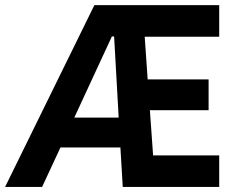

<svg xmlns="http://www.w3.org/2000/svg" viewBox="-23 -740 936 760"><path d="M350.6 -719.7H844.7V-594.7H549.8L561.5 -425.8H802.7V-303.7H570.3L583 -125H844.7V0H462.9L453.6 -156.2H216.3L143.6 0H-2.9ZM446.8 -274.4 428.7 -595.7H419.9L271 -274.4Z"/></svg>

Font: Reddit Sans Vanilla
Style: Bold
Weight: 700
Designer: Stephen Hutchings
Foundry: Reddit
Version: Version 1.013